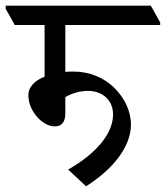

<svg xmlns="http://www.w3.org/2000/svg" viewBox="-58 -643 584 676"><path d="M245 13C341 -48 403 -127 403 -204C403 -253 380 -298 346 -332C309 -370 256 -391 202 -391C192 -391 182 -391 172 -390V-555H506V-564L473 -623H-38V-612L-6 -555H99V-373C66 -360 41 -338 42 -306C42 -254 90 -198 135 -198C163 -198 172 -218 172 -245V-301C196 -315 223 -323 252 -323C300 -323 340 -293 340 -240C340 -169 275 -99 182 -46Z"/></svg>

Font: Noto Serif Devanagari Condensed
Style: Regular
Weight: 400
Width: 3
Designer: Universal Thirst, Indian Type Foundry and the Monotype Design Team
Foundry: Monotype Imaging Inc.
Version: Version 2.004